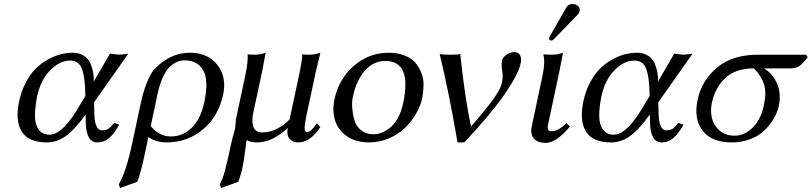

<svg xmlns="http://www.w3.org/2000/svg" viewBox="-20 -703 4063 961"><path d="M450.7 -190.9 452.1 -132.8Q454.6 -50.8 490.7 -50.8Q509.8 -50.8 522 -58.3Q534.2 -65.9 551.8 -87.9L576.7 -79.1Q549.8 -31.2 524.7 -10.7Q499.5 9.8 466.8 9.8Q411.6 9.8 409.2 -90.8L408.7 -129.9Q355 -55.2 310.3 -22.7Q265.6 9.8 214.8 9.8Q122.1 9.8 88.6 -44.7Q55.2 -99.1 75.7 -195.8Q86.9 -248.5 109.9 -291.5Q132.8 -334.5 160.6 -361.3Q188.5 -388.2 221.7 -406.2Q254.9 -424.3 285.2 -431.6Q315.4 -439 344.2 -439Q377 -439 399.7 -424.1Q422.4 -409.2 431.6 -387.9Q440.9 -366.7 445.3 -345.2Q449.7 -323.7 449.2 -309.1L448.7 -293.9L530.3 -434.1Q537.6 -434.1 553.7 -431.6Q569.8 -429.2 577.1 -429.2Q585 -429.2 600.3 -431.6Q615.7 -434.1 622.1 -434.1ZM407.2 -222.2 406.7 -243.2Q404.8 -322.8 388.9 -361.3Q373 -399.9 331.1 -399.9Q278.3 -399.9 230.7 -350.8Q183.1 -301.8 165.5 -219.2Q154.8 -164.1 155 -121.8Q155.3 -79.6 173.8 -54.2Q192.4 -28.8 228 -28.8Q295.4 -28.8 382.3 -181.2Z M667 207 581.1 237.8 574.2 220.2Q611.8 157.2 642.6 9.8L684.1 -184.1Q697.8 -248.5 715.8 -291.3Q733.9 -334 747.1 -349.9Q760.3 -365.7 781.2 -382.8Q847.7 -439 931.2 -439Q1020.5 -439 1067.9 -378.2Q1115.2 -317.4 1097.2 -231Q1073.2 -118.7 994.9 -54.4Q916.5 9.8 814 9.8Q761.2 9.8 722.7 -17.1L706.1 61Q684.1 167 667 207ZM1002 -189Q1025.9 -300.3 997.3 -350.6Q968.8 -400.9 903.3 -400.9Q884.8 -400.9 867.7 -394Q850.6 -387.2 831.3 -369.9Q812 -352.5 795.2 -316.2Q778.3 -279.8 767.6 -228L734.4 -71.8Q776.9 -20 834 -20Q896.5 -20 940.7 -64.5Q984.9 -108.9 1002 -189Z M1560.5 -342.8 1515.1 -130.9Q1509.8 -105.5 1507.3 -90.1Q1504.9 -74.7 1504.6 -63Q1504.4 -51.3 1507.6 -46.6Q1510.7 -42 1517.1 -42Q1536.6 -42 1565.9 -85.9L1583.5 -66.9Q1533.2 10.3 1471.2 9.8Q1443.8 9.8 1428.7 -9Q1413.6 -27.8 1420.4 -62Q1380.4 -26.4 1343.5 -8.3Q1306.6 9.8 1263.2 9.8Q1233.9 9.8 1215.8 -2Q1215.8 -2 1214.8 0Q1213.9 2.4 1213.4 4.9Q1212.4 9.8 1206.3 57.4Q1200.2 105 1193.4 136.2Q1185.1 175.8 1172.4 207L1086.9 237.8L1079.6 220.2Q1093.8 196.3 1105.5 152.8Q1117.2 109.4 1139.2 6.8Q1142.1 -7.3 1148.4 -28.3Q1154.8 -49.3 1156.7 -59.1Q1157.7 -63.5 1158.9 -82.5Q1160.2 -101.6 1162.1 -111.8L1207 -321.8Q1222.7 -395.5 1219.2 -431.2Q1231 -429.2 1253.4 -429.2Q1282.2 -429.2 1309.6 -439Q1297.9 -375 1291.5 -342.8L1251 -153.8Q1237.8 -105 1246.8 -72.5Q1255.9 -40 1293 -40Q1331.1 -40 1368.7 -59.6Q1406.2 -79.1 1429.7 -106L1475.6 -321.8Q1492.2 -398.4 1493.2 -431.2Q1504.9 -429.2 1527.8 -429.2Q1556.6 -429.2 1583.5 -439Q1567.4 -374.5 1560.5 -342.8Z M1653.8 -205.1Q1675.8 -308.1 1751.2 -373.5Q1826.7 -439 1924.3 -439Q1969.7 -439 2004.4 -425.5Q2039.1 -412.1 2058.3 -389.6Q2077.6 -367.2 2089.1 -338.1Q2100.6 -309.1 2099.9 -277.3Q2099.1 -245.6 2093.8 -213.9Q2085 -172.9 2062.3 -133.5Q2039.6 -94.2 2005.9 -62Q1972.2 -29.8 1925.5 -10Q1878.9 9.8 1827.1 9.8Q1760.7 9.8 1716.3 -21.2Q1671.9 -52.2 1657 -100.6Q1642.1 -148.9 1653.8 -205.1ZM1908.7 -397.9Q1848.1 -397.9 1805.9 -348.6Q1763.7 -299.3 1748.5 -228Q1740.2 -199.2 1742.9 -164.8Q1745.6 -130.4 1754.2 -100.6Q1762.7 -70.8 1787.8 -50.8Q1813 -30.8 1849.6 -30.8Q1868.7 -30.8 1888.7 -38.3Q1908.7 -45.9 1930.4 -62.3Q1952.1 -78.6 1970.5 -110.8Q1988.8 -143.1 1998 -187Q2042.5 -397.9 1908.7 -397.9Z M2337.9 -69.8Q2420.4 -166 2453.1 -212.4Q2485.8 -258.8 2491.7 -286.1Q2499 -320.8 2493.7 -349.1Q2488.3 -377.4 2493.2 -400.9Q2496.1 -415 2514.2 -428.5Q2532.2 -441.9 2554.2 -441.9Q2575.2 -441.9 2583.3 -425.8Q2591.3 -409.7 2586.4 -387.2Q2574.2 -329.6 2503.4 -228.3Q2432.6 -127 2303.7 9.8H2270Q2226.1 -246.6 2180.7 -432.1Q2196.3 -429.2 2233.2 -429.2Q2270 -429.2 2283.7 -432.1Q2307.6 -205.6 2337.9 -69.8Z M2846.7 -683.1Q2862.3 -683.1 2873.3 -672.9Q2884.3 -662.6 2881.3 -647.9Q2878.9 -637.2 2871.6 -629.9L2753.4 -507.8Q2745.6 -500 2739.7 -500Q2733.9 -500 2730.7 -503.9Q2727.5 -507.8 2728.5 -513.2Q2729 -516.6 2732.9 -522.9L2814.9 -666Q2824.7 -683.1 2846.7 -683.1ZM2694.8 -321.8Q2710 -391.6 2699.7 -429.2L2702.1 -431.2Q2713.9 -429.2 2745.6 -429.2Q2770.5 -429.2 2797.9 -439Q2786.1 -375 2779.3 -342.8L2725.6 -90.8Q2719.7 -68.4 2722.4 -57.1Q2725.1 -45.9 2739.3 -45.9Q2773.9 -45.9 2814.9 -86.9L2832.5 -69.8Q2806.6 -37.1 2773.9 -12.5Q2741.2 12.2 2711.9 12.2Q2670.4 12.2 2651.9 -10Q2633.3 -32.2 2641.6 -70.8Z M3274.9 -190.9 3276.4 -132.8Q3278.8 -50.8 3314.9 -50.8Q3334 -50.8 3346.2 -58.3Q3358.4 -65.9 3376 -87.9L3400.9 -79.1Q3374 -31.2 3348.9 -10.7Q3323.7 9.8 3291 9.8Q3235.8 9.8 3233.4 -90.8L3232.9 -129.9Q3179.2 -55.2 3134.5 -22.7Q3089.8 9.8 3039.1 9.8Q2946.3 9.8 2912.8 -44.7Q2879.4 -99.1 2899.9 -195.8Q2911.1 -248.5 2934.1 -291.5Q2957 -334.5 2984.9 -361.3Q3012.7 -388.2 3045.9 -406.2Q3079.1 -424.3 3109.4 -431.6Q3139.6 -439 3168.5 -439Q3201.2 -439 3223.9 -424.1Q3246.6 -409.2 3255.9 -387.9Q3265.1 -366.7 3269.5 -345.2Q3273.9 -323.7 3273.4 -309.1L3272.9 -293.9L3354.5 -434.1Q3361.8 -434.1 3377.9 -431.6Q3394 -429.2 3401.4 -429.2Q3409.2 -429.2 3424.6 -431.6Q3439.9 -434.1 3446.3 -434.1ZM3231.4 -222.2 3231 -243.2Q3229 -322.8 3213.1 -361.3Q3197.3 -399.9 3155.3 -399.9Q3102.5 -399.9 3054.9 -350.8Q3007.3 -301.8 2989.7 -219.2Q2979 -164.1 2979.2 -121.8Q2979.5 -79.6 2998 -54.2Q3016.6 -28.8 3052.2 -28.8Q3119.6 -28.8 3206.5 -181.2Z M3939.9 -360.8H3803.7Q3846.7 -335.9 3868.9 -285.6Q3891.1 -235.4 3877.9 -171.9Q3874 -152.3 3864.3 -130.9Q3854.5 -109.4 3835.4 -83.5Q3816.4 -57.6 3791.3 -37.4Q3766.1 -17.1 3727.3 -3.7Q3688.5 9.8 3643.1 9.8Q3542 9.8 3496.6 -49.1Q3451.2 -107.9 3471.7 -204.1Q3492.2 -301.3 3570.8 -366.2Q3647 -429.2 3773.4 -429.2H4014.2L4022.9 -417Q4001.5 -387.7 3983.4 -374.3Q3965.3 -360.8 3939.9 -360.8ZM3657.2 -23.9Q3706.5 -23.9 3747.6 -64.9Q3788.6 -106 3803.2 -174.8Q3816.9 -239.3 3804.4 -279.8Q3792 -320.3 3753.9 -360.8Q3663.1 -360.8 3611.3 -313.5Q3559.6 -266.1 3543 -188Q3535.2 -151.4 3542.5 -115.2Q3549.8 -79.1 3579.3 -51.5Q3608.9 -23.9 3657.2 -23.9Z"/></svg>

Font: Linux Biolinum O
Style: Italic
Weight: 400
Italic angle: -12°
Designer: Philipp H. Poll
Foundry: Philipp H. Poll
Version: Version 1.1.3